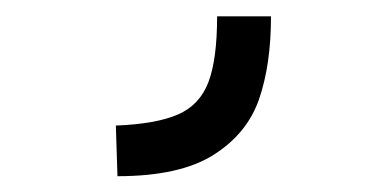

<svg xmlns="http://www.w3.org/2000/svg" viewBox="-20 -30 478 237"><path d="M248 -9.8H314.5Q314.5 49.8 299.8 92.3Q285.2 134.8 243.7 161.1Q202.1 187.5 125 187.5L123 125Q172.9 123 199.7 111.3Q226.6 99.6 237.3 71.3Q248 43 248 -9.8Z"/></svg>

Font: Sudo Var
Style: Regular
Weight: 400
Monospace: yes
Designer: Jens Kutilek
Foundry: Jens Kutilek
Version: Version 0.065;FEAKit 1.0